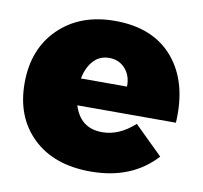

<svg xmlns="http://www.w3.org/2000/svg" viewBox="-67 -623 743 702"><g transform="rotate(10 304.5 -272.0)"><path d="M19 -270Q19 -397 98 -474Q177 -551 306 -551Q448 -551 523 -462.5Q598 -374 589 -223H223Q248 -142 329 -142Q392 -142 449 -194L554 -91Q465 7 312 7Q176 7 97.5 -68.5Q19 -144 19 -270ZM219 -322H390Q391 -362 368 -388Q345 -414 308 -414Q273 -414 250 -389Q227 -364 219 -322Z"/></g></svg>

Font: Trueno
Style: ExBd
Weight: 800
Designer: Julieta Ulanovsky
Foundry: Julieta Ulanovsky
Version: Version 3.001b